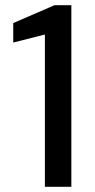

<svg xmlns="http://www.w3.org/2000/svg" viewBox="-20 -720 368 740"><path d="M153 0V-587L31 -556V-631L190 -700H255V0Z"/></svg>

Font: DM Sans Medium
Style: Regular
Weight: 500
Designer: Colophon Foundry, Jonny Pinhorn
Foundry: Colophon Foundry
Version: Version 4.004; ttfautohint (v1.8.4.7-5d5b)